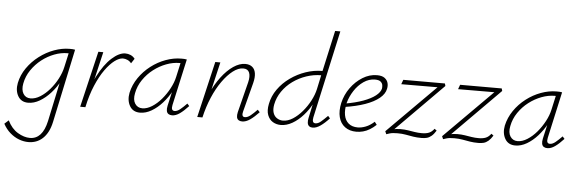

<svg xmlns="http://www.w3.org/2000/svg" viewBox="-98 -909 4212 1397"><g transform="rotate(5 2007.5 -211.0)"><path d="M145 289Q110 289 75.5 276Q41 263 10.5 236.5Q-20 210 -41 171L-11 144Q18 203 64 230.5Q110 258 153 258Q198 258 228.5 225Q259 192 274 124L347 -220L383 -277Q371 -226 344.5 -176.5Q318 -127 281 -86Q244 -45 202 -20.5Q160 4 118 4Q67 4 43.5 -36.5Q20 -77 31 -133Q43 -192 78.5 -243Q114 -294 164.5 -332.5Q215 -371 272.5 -392Q330 -413 385 -413Q398 -413 407.5 -412.5Q417 -412 425 -410L311 127Q302 169 286 199.5Q270 230 248 250Q226 270 200 279.5Q174 289 145 289ZM132 -29Q167 -29 203 -51.5Q239 -74 271 -111Q303 -148 326 -192Q349 -236 358 -278L384 -395L401 -378Q394 -379 388 -379.5Q382 -380 372 -380Q325 -380 276.5 -361.5Q228 -343 185.5 -310Q143 -277 112 -231.5Q81 -186 71 -133Q62 -86 79.5 -57.5Q97 -29 132 -29Z M514 0Q545 -134 592.5 -226.5Q640 -319 693.5 -367Q747 -415 792 -415Q812 -415 830.5 -407Q849 -399 862 -382L839 -347Q828 -362 811 -369.5Q794 -377 778 -377Q751 -377 717.5 -352Q684 -327 649.5 -279Q615 -231 585 -160.5Q555 -90 536 0ZM498 0 595 -410H631L535 0Z M935 5Q883 5 859.5 -36Q836 -77 847 -133Q860 -192 895 -243Q930 -294 980 -332.5Q1030 -371 1087.5 -392Q1145 -413 1201 -413Q1213 -413 1223 -412.5Q1233 -412 1241 -410L1166 -71Q1157 -29 1185 -29Q1204 -29 1225.5 -46.5Q1247 -64 1273 -91L1288 -74Q1254 -37 1225 -16.5Q1196 4 1169 4Q1153 4 1142.5 -3Q1132 -10 1129 -25Q1126 -40 1131 -63L1172 -243L1199 -277Q1188 -226 1161 -176Q1134 -126 1097.5 -85Q1061 -44 1019 -19.5Q977 5 935 5ZM949 -28Q983 -28 1019.5 -51Q1056 -74 1087.5 -111Q1119 -148 1142.5 -192Q1166 -236 1175 -278L1201 -395L1221 -378Q1216 -379 1207 -379.5Q1198 -380 1190 -380Q1143 -380 1094 -361.5Q1045 -343 1002 -310Q959 -277 928 -231.5Q897 -186 887 -133Q877 -85 895.5 -56.5Q914 -28 949 -28Z M1681 4Q1665 4 1654.5 -3Q1644 -10 1641.5 -24.5Q1639 -39 1644 -61L1700 -283Q1711 -328 1700.5 -354.5Q1690 -381 1656 -381Q1620 -381 1581 -351Q1542 -321 1505 -269Q1468 -217 1438.5 -148Q1409 -79 1391 0H1362Q1385 -91 1419 -167.5Q1453 -244 1494.5 -299Q1536 -354 1581 -384.5Q1626 -415 1668 -415Q1699 -415 1718.5 -399.5Q1738 -384 1743 -354Q1748 -324 1737 -281L1682 -69Q1677 -51 1680.5 -40Q1684 -29 1698 -29Q1718 -29 1739.5 -46.5Q1761 -64 1787 -91L1803 -74Q1769 -38 1739 -17Q1709 4 1681 4ZM1353 0 1449 -410H1486L1390 0Z M1963 5Q1931 5 1905 -10.5Q1879 -26 1866.5 -58.5Q1854 -91 1864 -140Q1875 -198 1910.5 -248Q1946 -298 1998 -335Q2050 -372 2110 -392.5Q2170 -413 2232 -413L2298 -711H2336L2195 -71Q2191 -52 2195 -40.5Q2199 -29 2214 -29Q2233 -29 2253.5 -46.5Q2274 -64 2301 -91L2316 -74Q2282 -37 2252 -16.5Q2222 4 2196 4Q2180 4 2170 -4Q2160 -12 2158 -28.5Q2156 -45 2161 -66L2199 -243L2227 -277Q2215 -226 2188.5 -175.5Q2162 -125 2125.5 -84Q2089 -43 2047 -19Q2005 5 1963 5ZM1976 -28Q2012 -28 2048 -51Q2084 -74 2116 -111.5Q2148 -149 2171 -193Q2194 -237 2203 -278L2228 -395L2245 -381H2225Q2171 -381 2117.5 -363Q2064 -345 2019 -312.5Q1974 -280 1943.5 -235.5Q1913 -191 1903 -140Q1896 -103 1904.5 -78Q1913 -53 1933 -40.5Q1953 -28 1976 -28Z M2515 6Q2465 6 2431.5 -19Q2398 -44 2386.5 -89Q2375 -134 2388 -193Q2402 -254 2438.5 -304.5Q2475 -355 2525 -386Q2575 -417 2630 -417Q2667 -417 2686 -402.5Q2705 -388 2710.5 -367.5Q2716 -347 2711 -325Q2704 -287 2665.5 -255.5Q2627 -224 2563.5 -201.5Q2500 -179 2414 -166L2415 -191Q2491 -204 2547 -224.5Q2603 -245 2635.5 -270.5Q2668 -296 2674 -323Q2676 -334 2674 -348Q2672 -362 2659.5 -373Q2647 -384 2618 -384Q2574 -384 2535 -357Q2496 -330 2468 -287Q2440 -244 2427 -196Q2416 -145 2423 -107Q2430 -69 2455.5 -47.5Q2481 -26 2523 -26Q2550 -26 2581 -38Q2612 -50 2643 -78L2659 -57Q2637 -36 2613 -21.5Q2589 -7 2564.5 -0.5Q2540 6 2515 6Z M2992 10Q2958 10 2930.5 5.5Q2903 1 2876 -4Q2849 -9 2815 -9Q2779 -9 2759 -3Q2739 3 2734 5L2725 -16L3097 -389L3108 -368L2811 -367L2823 -400H3127L3132 -382L2761 -8L2738 -19Q2755 -26 2778.5 -33.5Q2802 -41 2834 -41Q2864 -41 2889 -37Q2914 -33 2939 -29Q2964 -25 2991 -25Q3022 -25 3043 -33.5Q3064 -42 3081 -65L3097 -53Q3081 -27 3064.5 -13Q3048 1 3030.5 5.5Q3013 10 2992 10Z M3407 10Q3373 10 3345.5 5.5Q3318 1 3291 -4Q3264 -9 3230 -9Q3194 -9 3174 -3Q3154 3 3149 5L3140 -16L3512 -389L3523 -368L3226 -367L3238 -400H3542L3547 -382L3176 -8L3153 -19Q3170 -26 3193.5 -33.5Q3217 -41 3249 -41Q3279 -41 3304 -37Q3329 -33 3354 -29Q3379 -25 3406 -25Q3437 -25 3458 -33.5Q3479 -42 3496 -65L3512 -53Q3496 -27 3479.5 -13Q3463 1 3445.5 5.5Q3428 10 3407 10Z M3676 5Q3624 5 3600.5 -36Q3577 -77 3588 -133Q3601 -192 3636 -243Q3671 -294 3721 -332.5Q3771 -371 3828.5 -392Q3886 -413 3942 -413Q3954 -413 3964 -412.5Q3974 -412 3982 -410L3907 -71Q3898 -29 3926 -29Q3945 -29 3966.5 -46.5Q3988 -64 4014 -91L4029 -74Q3995 -37 3966 -16.5Q3937 4 3910 4Q3894 4 3883.5 -3Q3873 -10 3870 -25Q3867 -40 3872 -63L3913 -243L3940 -277Q3929 -226 3902 -176Q3875 -126 3838.5 -85Q3802 -44 3760 -19.5Q3718 5 3676 5ZM3690 -28Q3724 -28 3760.5 -51Q3797 -74 3828.5 -111Q3860 -148 3883.5 -192Q3907 -236 3916 -278L3942 -395L3962 -378Q3957 -379 3948 -379.5Q3939 -380 3931 -380Q3884 -380 3835 -361.5Q3786 -343 3743 -310Q3700 -277 3669 -231.5Q3638 -186 3628 -133Q3618 -85 3636.5 -56.5Q3655 -28 3690 -28Z"/></g></svg>

Font: Ysabeau Infant ExtraLight
Style: Italic
Weight: 250
Italic angle: -12°
Designer: Christian Thalmann (Catharsis Fonts)
Version: Version 2.001;gftools[0.9.30]; featfreeze: ss01,ss02,lnum